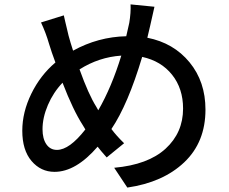

<svg xmlns="http://www.w3.org/2000/svg" viewBox="-20 -806 1040 871"><path d="M417 -321.3 425.8 -305.7Q486.3 -410.2 530.3 -553.7Q428.7 -546.9 340.8 -491.2Q381.8 -377 417 -321.3ZM367.2 -218.8 355.5 -238.3Q311.5 -306.6 263.7 -430.7Q221.7 -386.7 197.3 -329.6Q172.9 -272.5 172.9 -219.7Q172.9 -176.8 190.4 -151.4Q208 -126 238.3 -126Q294.9 -126 367.2 -218.8ZM572.3 -786.1 680.7 -775.4Q677.7 -762.7 661.1 -688.5Q648.4 -635.7 648.4 -634.8Q767.6 -611.3 839.8 -523.4Q912.1 -435.5 912.1 -308.6Q912.1 -161.1 815.9 -69.8Q719.7 21.5 557.6 44.9L498 -44.9Q651.4 -58.6 731 -131.3Q810.5 -204.1 810.5 -313.5Q810.5 -404.3 760.7 -466.8Q710.9 -529.3 625 -547.9Q560.5 -332 485.4 -220.7Q507.8 -190.4 543 -156.2L463.9 -91.8Q434.6 -125 422.9 -140.6Q324.2 -26.4 227.5 -26.4Q165 -26.4 123 -75.7Q81.1 -125 81.1 -212.9Q81.1 -296.9 122.1 -380.9Q163.1 -464.8 231.4 -522.5Q213.9 -569.3 202.1 -608.4Q188.5 -656.2 166 -704.1L269.5 -736.3Q272.5 -723.6 275.9 -708Q279.3 -692.4 284.2 -673.3Q289.1 -654.3 291 -644.5Q298.8 -615.2 311.5 -576.2Q424.8 -638.7 552.7 -641.6Q566.4 -701.2 566.4 -702.1Q574.2 -749 572.3 -786.1Z"/></svg>

Font: Gen Shin Gothic Monospace Medium
Style: Regular
Weight: 500
Designer: [Source Han Sans]
Ryoko NISHIZUKA  (kana & ideographs); Paul D. Hunt (Latin, Greek & Cyrillic); Wenlong ZHANG  (bopomofo
Version: Version 1.002.20150607